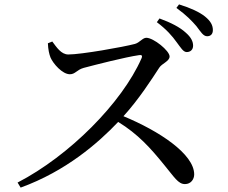

<svg xmlns="http://www.w3.org/2000/svg" viewBox="-20 -843 1040 874"><path d="M830 -606C847 -606 859 -617 859 -635C859 -654 850 -673 826 -694C799 -719 758 -740 706 -759L694 -742C738 -709 764 -679 784 -651C803 -626 814 -606 830 -606ZM923 -678C939 -678 949 -688 949 -706C949 -728 939 -747 913 -768C888 -788 847 -807 795 -823L783 -807C830 -773 854 -747 874 -724C894 -698 905 -678 923 -678ZM822 -5C849 -5 864 -27 864 -49C864 -142 704 -247 542 -314C613 -392 671 -483 705 -535C717 -554 752 -564 752 -586C752 -612 679 -671 646 -671C629 -671 616 -649 594 -643C541 -629 350 -595 291 -595C258 -595 237 -629 218 -654L198 -646C199 -618 204 -596 210 -581C222 -553 264 -505 298 -505C323 -505 329 -525 361 -534C414 -548 550 -583 613 -592C624 -594 630 -591 624 -577C535 -375 296 -134 60 -12L74 11C280 -64 426 -191 518 -288C609 -232 665 -169 726 -94C774 -36 791 -5 822 -5Z"/></svg>

Font: Source Han Serif SC Medium
Style: Regular
Weight: 500
Designer: Ryoko NISHIZUKA 西塚涼子 (kana & ideographs); Frank Grießhammer (Latin, Greek & Cyrillic); Wenlong ZHANG 张文龙 (bopomofo); San
Foundry: Adobe
Version: Version 2.003;hotconv 1.1.1;makeotfexe 2.6.0